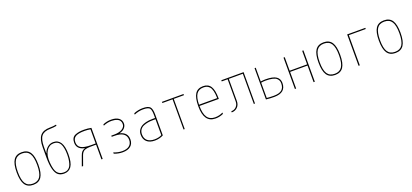

<svg xmlns="http://www.w3.org/2000/svg" viewBox="40 -1864 6419 2989"><g transform="rotate(-20 3250.0 -370.0)"><path d="M386.2 -55.2Q342.8 9.8 250 9.8Q157.2 9.8 113.8 -55.2Q70.3 -120.1 70.3 -260.3Q70.3 -400.4 113.8 -465.3Q157.2 -530.3 250 -530.3Q342.8 -530.3 386.2 -465.3Q429.7 -400.4 429.7 -260.3Q429.7 -120.1 386.2 -55.2ZM127.9 -69.3Q166 -9.8 250 -9.8Q334 -9.8 372.1 -69.3Q410.2 -128.9 410.2 -259.8Q410.2 -390.6 372.1 -450.2Q334 -509.8 250 -509.8Q166 -509.8 127.9 -450.2Q89.8 -390.6 89.8 -259.8Q89.8 -128.9 127.9 -69.3Z M759.8 -9.8Q783.2 -9.8 801.8 -14.2Q820.3 -18.6 840.3 -33.7Q860.4 -48.8 873.5 -74.2Q886.7 -99.6 896 -146Q905.3 -192.4 905.3 -254.9Q905.3 -315.4 896 -360.4Q886.7 -405.3 873.5 -429.2Q860.4 -453.1 840.3 -467.8Q820.3 -482.4 803.2 -486.3Q786.1 -490.2 764.6 -490.2Q690.4 -490.2 644.5 -419.9Q598.6 -349.6 608.4 -228.5Q618.2 -102.5 655.3 -56.2Q692.4 -9.8 759.8 -9.8ZM759.8 9.8Q701.2 9.8 663.6 -19.5Q626 -48.8 605.5 -122.6Q585 -196.3 585 -320.3V-490.2Q585 -622.1 634.8 -681.2Q684.6 -740.2 794.9 -740.2Q849.6 -740.2 900.4 -750V-730.5Q851.6 -720.7 794.9 -719.7Q692.4 -719.7 648.9 -667Q605.5 -614.3 605.5 -490.2V-382.8H607.4Q629.9 -444.3 671.9 -477.1Q713.9 -509.8 764.6 -509.8Q924.8 -509.8 924.8 -254.9Q924.8 -113.3 882.8 -51.8Q840.8 9.8 759.8 9.8Z M1088.9 -388.7Q1088.9 -323.2 1140.1 -293.5Q1191.4 -263.7 1302.7 -263.7H1379.9V-498Q1328.1 -506.8 1283.2 -506.8Q1180.7 -506.8 1134.8 -480Q1088.9 -453.1 1088.9 -388.7ZM1379.9 -244.1H1302.7Q1218.8 -244.1 1185.1 -226.6Q1151.4 -209 1132.8 -158.2L1076.2 0H1054.7L1113.3 -162.1Q1127 -201.2 1145.5 -220.7Q1164.1 -240.2 1197.3 -251L1196.3 -252.9Q1069.3 -278.3 1069.3 -388.7Q1069.3 -431.6 1085.9 -460.9Q1102.5 -490.2 1135.3 -503.4Q1168 -516.6 1202.1 -522Q1236.3 -527.3 1283.2 -527.3Q1344.7 -527.3 1400.4 -514.6V0H1379.9Z M1786.1 -286.1V-284.2Q1910.2 -253.9 1910.2 -139.6Q1910.2 -68.4 1863.8 -29.3Q1817.4 9.8 1730.5 9.8Q1660.2 9.8 1589.8 -17.6V-40Q1658.2 -9.8 1730.5 -9.8Q1807.6 -9.8 1848.6 -43.5Q1889.6 -77.1 1889.6 -139.6Q1889.6 -205.1 1841.3 -240.2Q1793 -275.4 1695.3 -275.4H1650.4V-294.9H1695.3Q1783.2 -294.9 1831.5 -325.7Q1879.9 -356.4 1879.9 -405.3Q1879.9 -437.5 1864.7 -460Q1849.6 -482.4 1824.7 -492.2Q1799.8 -502 1777.3 -505.9Q1754.9 -509.8 1730.5 -509.8Q1660.2 -509.8 1594.7 -480.5V-502Q1659.2 -530.3 1730.5 -530.3Q1812.5 -530.3 1856.4 -496.6Q1900.4 -462.9 1900.4 -405.3Q1900.4 -366.2 1872.1 -333.5Q1843.8 -300.8 1786.1 -286.1Z M2264.6 9.8Q2178.7 9.8 2131.8 -32.2Q2085 -74.2 2085 -150.4Q2085 -172.9 2089.8 -192.4Q2094.7 -211.9 2111.3 -236.3Q2127.9 -260.7 2155.3 -278.3Q2182.6 -295.9 2231.4 -308.1Q2280.3 -320.3 2344.7 -320.3H2384.8V-370.1Q2384.8 -457 2360.4 -483.4Q2335.9 -509.8 2254.9 -509.8Q2176.8 -509.8 2105.5 -477.5V-500Q2178.7 -530.3 2254.9 -530.3Q2343.8 -530.3 2374.5 -497.6Q2405.3 -464.8 2405.3 -370.1V-24.4Q2340.8 9.8 2264.6 9.8ZM2384.8 -299.8H2344.7Q2298.8 -299.8 2260.3 -293.5Q2221.7 -287.1 2185.1 -272Q2148.4 -256.8 2127 -225.6Q2105.5 -194.3 2105.5 -150.4Q2105.5 -82 2147 -45.9Q2188.5 -9.8 2264.6 -9.8Q2333 -9.8 2384.8 -36.1Z M2740.2 -500H2571.3V-519.5H2928.7V-500H2759.8V0H2740.2Z M3399.4 -280.3Q3398.4 -352.5 3386.2 -400.9Q3374 -449.2 3351.6 -471.7Q3329.1 -494.1 3306.6 -502Q3284.2 -509.8 3253.9 -509.8Q3175.8 -509.8 3138.2 -455.1Q3100.6 -400.4 3098.6 -280.3ZM3098.6 -259.8Q3098.6 -131.8 3140.1 -70.8Q3181.6 -9.8 3268.6 -9.8Q3338.9 -9.8 3399.4 -41V-18.6Q3335.9 10.7 3268.6 9.8Q3078.1 9.8 3079.1 -259.8Q3079.1 -399.4 3121.1 -464.8Q3163.1 -530.3 3253.9 -530.3Q3339.8 -530.3 3379.4 -467.8Q3418.9 -405.3 3418.9 -269.5V-259.8Z M3652.3 -500H3554.7V-519.5H3923.8V0H3904.3V-500H3671.9V-134.8Q3671.9 -70.3 3632.8 -31.7Q3593.8 6.8 3536.1 6.8V-12.7Q3586.9 -12.7 3619.6 -46.9Q3652.3 -81.1 3652.3 -134.8Z M4415 -155.3Q4415 -180.7 4407.7 -199.2Q4400.4 -217.8 4380.4 -237.3Q4360.4 -256.8 4314.9 -267.6Q4269.5 -278.3 4203.1 -278.3Q4157.2 -278.3 4125 -271.5V-18.6Q4177.7 -12.7 4241.2 -12.7Q4331.1 -12.7 4373 -47.4Q4415 -82 4415 -155.3ZM4125 -291Q4165 -297.9 4203.1 -297.9Q4326.2 -297.9 4380.4 -261.7Q4434.6 -225.6 4434.6 -155.3Q4434.6 6.8 4241.2 6.8Q4167 6.8 4105.5 -1V-519.5H4125Z M4915 -519.5V0H4894.5V-275.4H4605.5V0H4585V-519.5H4605.5V-294.9H4894.5V-519.5Z M5386.2 -55.2Q5342.8 9.8 5250 9.8Q5157.2 9.8 5113.8 -55.2Q5070.3 -120.1 5070.3 -260.3Q5070.3 -400.4 5113.8 -465.3Q5157.2 -530.3 5250 -530.3Q5342.8 -530.3 5386.2 -465.3Q5429.7 -400.4 5429.7 -260.3Q5429.7 -120.1 5386.2 -55.2ZM5127.9 -69.3Q5166 -9.8 5250 -9.8Q5334 -9.8 5372.1 -69.3Q5410.2 -128.9 5410.2 -259.8Q5410.2 -390.6 5372.1 -450.2Q5334 -509.8 5250 -509.8Q5166 -509.8 5127.9 -450.2Q5089.8 -390.6 5089.8 -259.8Q5089.8 -128.9 5127.9 -69.3Z M5660.2 0H5639.6V-519.5H5940.4V-500H5660.2Z M6386.2 -55.2Q6342.8 9.8 6250 9.8Q6157.2 9.8 6113.8 -55.2Q6070.3 -120.1 6070.3 -260.3Q6070.3 -400.4 6113.8 -465.3Q6157.2 -530.3 6250 -530.3Q6342.8 -530.3 6386.2 -465.3Q6429.7 -400.4 6429.7 -260.3Q6429.7 -120.1 6386.2 -55.2ZM6127.9 -69.3Q6166 -9.8 6250 -9.8Q6334 -9.8 6372.1 -69.3Q6410.2 -128.9 6410.2 -259.8Q6410.2 -390.6 6372.1 -450.2Q6334 -509.8 6250 -509.8Q6166 -509.8 6127.9 -450.2Q6089.8 -390.6 6089.8 -259.8Q6089.8 -128.9 6127.9 -69.3Z"/></g></svg>

Font: Mgen+ 1mn thin
Style: Regular
Weight: 100
Designer: [Source Han Sans]
Ryoko NISHIZUKA  (kana & ideographs); Paul D. Hunt (Latin, Greek & Cyrillic); Wenlong ZHANG  (bopomofo
Version: Version 1.059.20150602